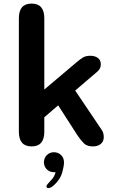

<svg xmlns="http://www.w3.org/2000/svg" viewBox="-20 -786 659 1038"><path d="M151 5.5Q82 5.5 82 -73.5V-687.5Q82 -766.5 151 -766.5Q219.5 -766.5 219.5 -687.5V-302L390.5 -446.5Q412.5 -465.5 428.2 -475Q444 -484.5 468.5 -484.5Q493 -484.5 509 -472.8Q525 -461 525 -439Q525 -427 521 -417.8Q517 -408.5 506.5 -399L386.5 -296.5L527 -88Q536 -76 538.5 -65.2Q541 -54.5 541 -44.5Q541 -20.5 524.2 -7.5Q507.5 5.5 483 5.5Q451 5.5 434.8 -10Q418.5 -25.5 400 -52.5L294.5 -216.5L219.5 -152V-73.5Q219.5 5.5 151 5.5ZM271.5 37Q293.5 37 309.8 52Q326 67 326 92Q326 112.5 316 147.8Q306 183 274 213Q264.5 222.5 256 226.8Q247.5 231 241.5 231Q236.5 231 233.8 227.8Q231 224.5 231 222Q231 217 237.2 209.2Q243.5 201.5 254 190.5Q264.5 180.5 271 168.8Q277.5 157 280.5 145Q278.5 145 276 145Q273.5 145 271.5 145Q248.5 145 233 129.5Q217.5 114 217.5 91Q217.5 68.5 233 52.8Q248.5 37 271.5 37Z"/></svg>

Font: Sono Monospace SemiBold
Style: Regular
Weight: 600
Designer: Tyler Finck
Foundry: Tyler Finck
Version: Version 2.112